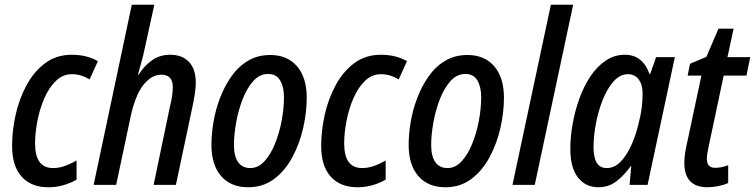

<svg xmlns="http://www.w3.org/2000/svg" viewBox="-20 -780 3185 810"><path d="M184 10Q112 10 71.5 -34.5Q31 -79 31 -165Q31 -229 46 -296Q61 -363 92 -420.5Q123 -478 170.5 -513.5Q218 -549 283 -549Q346 -549 393 -522L358 -445Q342 -455 323 -461Q304 -467 283 -467Q245 -467 216 -439Q187 -411 167.5 -366.5Q148 -322 138 -271Q128 -220 128 -174Q128 -71 204 -71Q228 -71 252.5 -79.5Q277 -88 303 -103V-22Q279 -8 248.5 1Q218 10 184 10Z M375 0 536 -760H631L590 -573Q585 -548 577 -519.5Q569 -491 562 -465H565Q588 -502 621 -525.5Q654 -549 698 -549Q749 -549 777.5 -518.5Q806 -488 806 -431Q806 -411 802 -385Q798 -359 793 -335L722 0H628L696 -326Q702 -350 705.5 -372Q709 -394 709 -413Q709 -465 660 -465Q619 -465 584 -420.5Q549 -376 529 -278L470 0Z M1027 10Q954 10 913 -37Q872 -84 872 -169Q872 -213 880.5 -264.5Q889 -316 908 -366Q927 -416 956 -457.5Q985 -499 1026 -523.5Q1067 -548 1120 -548Q1192 -548 1233 -500.5Q1274 -453 1274 -368Q1274 -306 1259 -240Q1244 -174 1213.5 -117Q1183 -60 1136.5 -25Q1090 10 1027 10ZM1036 -71Q1069 -71 1095 -99Q1121 -127 1139.5 -172Q1158 -217 1168 -269.5Q1178 -322 1178 -371Q1178 -413 1162 -440.5Q1146 -468 1111 -468Q1075 -468 1048 -437.5Q1021 -407 1003 -360Q985 -313 976 -261.5Q967 -210 967 -168Q967 -121 984.5 -96Q1002 -71 1036 -71Z M1488 10Q1416 10 1375.5 -34.5Q1335 -79 1335 -165Q1335 -229 1350 -296Q1365 -363 1396 -420.5Q1427 -478 1474.5 -513.5Q1522 -549 1587 -549Q1650 -549 1697 -522L1662 -445Q1646 -455 1627 -461Q1608 -467 1587 -467Q1549 -467 1520 -439Q1491 -411 1471.5 -366.5Q1452 -322 1442 -271Q1432 -220 1432 -174Q1432 -71 1508 -71Q1532 -71 1556.5 -79.5Q1581 -88 1607 -103V-22Q1583 -8 1552.5 1Q1522 10 1488 10Z M1859 10Q1786 10 1745 -37Q1704 -84 1704 -169Q1704 -213 1712.5 -264.5Q1721 -316 1740 -366Q1759 -416 1788 -457.5Q1817 -499 1858 -523.5Q1899 -548 1952 -548Q2024 -548 2065 -500.5Q2106 -453 2106 -368Q2106 -306 2091 -240Q2076 -174 2045.5 -117Q2015 -60 1968.5 -25Q1922 10 1859 10ZM1868 -71Q1901 -71 1927 -99Q1953 -127 1971.5 -172Q1990 -217 2000 -269.5Q2010 -322 2010 -371Q2010 -413 1994 -440.5Q1978 -468 1943 -468Q1907 -468 1880 -437.5Q1853 -407 1835 -360Q1817 -313 1808 -261.5Q1799 -210 1799 -168Q1799 -121 1816.5 -96Q1834 -71 1868 -71Z M2142 0 2304 -760H2398L2236 0Z M2505 10Q2450 10 2418 -31.5Q2386 -73 2386 -152Q2386 -201 2395.5 -255.5Q2405 -310 2423.5 -362Q2442 -414 2469.5 -456Q2497 -498 2534 -523.5Q2571 -549 2616 -549Q2655 -549 2681 -527.5Q2707 -506 2720 -468H2723L2748 -539H2827L2712 0H2636L2643 -79H2641Q2612 -39 2579.5 -14.5Q2547 10 2505 10ZM2539 -71Q2572 -71 2597.5 -97Q2623 -123 2642 -164.5Q2661 -206 2672 -251Q2683 -292 2687 -324Q2691 -356 2691 -385Q2691 -423 2674.5 -445Q2658 -467 2629 -467Q2596 -467 2569 -437Q2542 -407 2523 -359.5Q2504 -312 2494 -258.5Q2484 -205 2484 -159Q2484 -71 2539 -71Z M2965 10Q2867 10 2867 -93Q2867 -123 2876 -165L2939 -461H2881L2891 -511L2960 -540L3011 -659H3075L3049 -539H3145L3129 -461H3033L2969 -159Q2966 -146 2964 -132.5Q2962 -119 2962 -110Q2962 -72 2997 -72Q3023 -72 3052 -83V-8Q3035 0 3010.5 5Q2986 10 2965 10Z"/></svg>

Font: Noto Sans Condensed Medium
Style: Italic
Weight: 500
Width: 3
Italic angle: -12°
Designer: Monotype Design Team
Foundry: Monotype Imaging Inc.
Version: Version 2.013; ttfautohint (v1.8.4.7-5d5b)